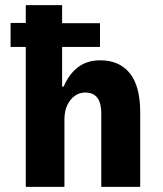

<svg xmlns="http://www.w3.org/2000/svg" viewBox="-20 -725 633 745"><path d="M80 0V-543H21V-636H80V-705H221V-635H368V-543H221V-389H227Q248 -438 283 -464.5Q318 -491 369 -491Q443 -491 483.5 -441Q524 -391 524 -289V0H373V-282Q373 -309 367 -327.5Q361 -346 347 -356Q333 -366 311 -366Q288 -366 270 -353Q252 -340 241 -317Q230 -294 230 -262V0Z"/></svg>

Font: Nunito Sans 7pt Condensed ExtraBold
Style: Regular
Weight: 800
Width: 3
Designer: Vernon Adams
Foundry: Vernon Adams
Version: Version 3.101;gftools[0.9.27]